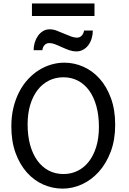

<svg xmlns="http://www.w3.org/2000/svg" viewBox="-20 -1092 753 1124"><path d="M559.1 -349.1Q559.1 -416.5 544.2 -470.5Q529.3 -524.4 502 -562Q474.6 -599.6 436.3 -619.6Q397.9 -639.6 351.6 -639.6Q305.2 -639.6 266.6 -620.4Q228 -601.1 200.2 -565.2Q172.4 -529.3 157 -478.3Q141.6 -427.2 141.6 -363.8Q141.6 -296.9 156.5 -243.2Q171.4 -189.5 199 -151.6Q226.6 -113.8 265.1 -93.5Q303.7 -73.2 351.6 -73.2Q396.5 -73.2 434.6 -92Q472.7 -110.8 500.2 -146.2Q527.8 -181.6 543.5 -232.9Q559.1 -284.2 559.1 -349.1ZM654.3 -361.3Q654.3 -273.4 628.2 -204.1Q602.1 -134.8 558.8 -86.7Q515.6 -38.6 460.4 -13.2Q405.3 12.2 346.7 12.2Q287.6 12.2 233.4 -11.7Q179.2 -35.6 137.7 -82Q96.2 -128.4 71.3 -196Q46.4 -263.7 46.4 -351.6Q46.4 -410.2 58.3 -460.4Q70.3 -510.7 91.6 -552.2Q112.8 -593.8 142.1 -626Q171.4 -658.2 205.8 -680.2Q240.2 -702.1 278.6 -713.6Q316.9 -725.1 356.4 -725.1Q414.6 -725.1 468.5 -701.2Q522.5 -677.2 563.7 -630.9Q605 -584.5 629.6 -516.8Q654.3 -449.2 654.3 -361.3ZM176.8 -798.3Q176.8 -820.8 183.3 -842.5Q189.9 -864.3 201.9 -881.6Q213.9 -898.9 231.2 -909.7Q248.5 -920.4 270.5 -920.4Q291 -920.4 310.1 -913.3Q329.1 -906.2 355 -895Q381.3 -883.8 398.2 -877.7Q415 -871.6 430.7 -871.6Q447.8 -871.6 458.7 -883.8Q469.7 -896 472.2 -913.1H523.4Q523.4 -889.6 516.8 -867.7Q510.3 -845.7 497.8 -828.6Q485.4 -811.5 467.3 -801.3Q449.2 -791 426.8 -791Q407.2 -791 387.5 -797.6Q367.7 -804.2 345.2 -814.5Q316.9 -827.6 300 -833.7Q283.2 -839.8 269.5 -839.8Q251.5 -839.8 240.7 -828.1Q230 -816.4 228 -798.3H176.8ZM167 -1071.8H533.2V-998.5H167Z"/></svg>

Font: Andika DR AuSIL
Style: Regular
Weight: 400
Designer: Annie Olsen & Victor Gaultney
Foundry: SIL International
Version: Version 0.003